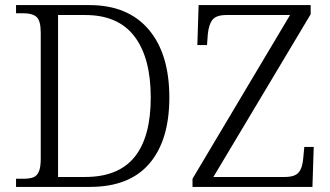

<svg xmlns="http://www.w3.org/2000/svg" viewBox="-20 -734 1294 754"><path d="M43 -32H70Q96 -32 110.5 -37.5Q125 -43 132.5 -60Q140 -77 140 -111V-605Q140 -652 124 -667Q108 -682 70 -682H43V-714H331Q482 -714 563.5 -618.5Q645 -523 645 -351Q645 -183 566.5 -91.5Q488 0 333 0H43ZM314 -39Q445 -39 508.5 -117.5Q572 -196 572 -351Q572 -507 508 -591Q444 -675 315 -675H208V-39ZM736 -32 1119 -675H869Q830 -675 815 -657Q800 -639 796 -599L793 -557H755L760 -714H1200V-678L818 -39H1098Q1138 -39 1153 -57Q1168 -75 1171 -114L1175 -157H1212L1207 0H736Z"/></svg>

Font: Noto Serif Light
Style: Regular
Weight: 300
Designer: Monotype Design Team
Foundry: Monotype Imaging Inc.
Version: Version 1.001